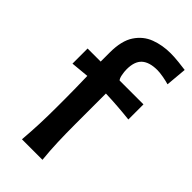

<svg xmlns="http://www.w3.org/2000/svg" viewBox="-251 -871 934 934"><g transform="rotate(45 216.5 -404.0)"><path d="M110.4 0Q115.2 -58.6 117.4 -113.5Q119.6 -168.5 119.6 -235.4V-289.1Q119.6 -323.7 118.9 -361.8Q118.2 -399.9 117.2 -442.9L23.9 -434.1V-538.1H113.8V-600.6Q113.8 -681.2 143.8 -726.3Q173.8 -771.5 222.2 -789.6Q270.5 -807.6 325.2 -807.6Q351.6 -807.6 383.3 -804.2Q415 -800.8 431.6 -798.3L421.9 -689.9Q403.8 -695.3 379.2 -699.7Q354.5 -704.1 338.4 -704.1Q283.7 -704.1 256.6 -679.7Q229.5 -655.3 229.5 -601.1Q229.5 -584.5 233.2 -565.2Q236.8 -545.9 244.1 -538.1H408.2V-434.1Q324.2 -443.4 241.7 -446.3V-235.4Q241.7 -168.5 243.7 -113.5Q245.6 -58.6 251.5 0Z"/></g></svg>

Font: Pinar SemiBold
Style: Regular
Weight: 600
Designer: Amin Abedi
Version: Version 3.000